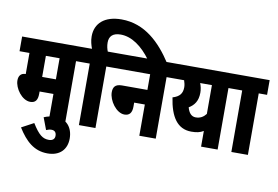

<svg xmlns="http://www.w3.org/2000/svg" viewBox="-109 -1086 2238 1543"><g transform="rotate(10 1010.0 -314.0)"><path d="M461 -502H529V-622H0V-502H81V-330C39 -330 24 -302 24 -268C24 -205 86 -116 155 -116C196 -116 215 -140 215 -193V-211H328V0H461ZM327 -502V-330H215V-502Z M283 -13 320 85C334 79 350 75 363 75C388 75 403 89 403 118C403 143 387 159 355 159C306 159 272 135 217 46L118 99C182 202 253 268 363 268C466 268 519 206 519 120C519 30 467 -33 379 -33C345 -33 314 -26 283 -13Z M573 -502V0H708V-502H776V-622H699C691 -642 685 -666 685 -694C685 -744 713 -775 778 -775C869 -775 955 -712 1026 -615H1183C1085 -766 955 -896 764 -896C626 -896 550 -827 550 -721C550 -682 560 -650 570 -622H517V-502Z M764 -622V-502H1066V-374H859C802 -374 787 -346 787 -306C787 -239 851 -147 918 -147C960 -147 979 -173 979 -223V-255H1066V0H1200V-502H1268V-622Z M1773 -622H1256V-502H1343C1349 -485 1354 -464 1354 -447C1354 -396 1332 -367 1275 -350C1298 -195 1357 -105 1471 -105C1513 -105 1542 -111 1570 -128V0H1705V-502H1773ZM1417 -294C1460 -319 1489 -358 1489 -425C1489 -454 1483 -479 1474 -502H1570V-267C1549 -240 1523 -224 1486 -224C1451 -224 1429 -250 1417 -294Z M1952 -502H2020V-622H1761V-502H1817V0H1952Z"/></g></svg>

Font: Noto Sans Devanagari UI ExtraCondensed ExtraBold
Style: Regular
Weight: 800
Width: 2
Designer: Jelle Bosma - Monotype Design Team
Foundry: Monotype Imaging Inc.
Version: Version 2.003